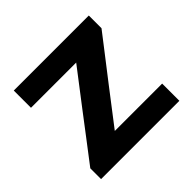

<svg xmlns="http://www.w3.org/2000/svg" viewBox="-130 -634 769 769"><g transform="rotate(-45 255.0 -249.0)"><path d="M34 0V-61Q72.5 -111.5 109.8 -160.2Q147 -209 180.5 -253L323.5 -439.5L339.5 -400.5H238.5Q214 -400.5 179.8 -400.5Q145.5 -400.5 108.2 -400.5Q71 -400.5 37.5 -400.5V-498H462.5V-426Q444.5 -402.5 421 -372.2Q397.5 -342 372.5 -309.5Q347.5 -277 324.5 -247.5L185.5 -66.5L173 -97.5H283.5Q308 -97.5 341.8 -97.5Q375.5 -97.5 411.2 -97.5Q447 -97.5 477.5 -97.5V0Z"/></g></svg>

Font: Commissioner Thin SemiBold
Style: Regular
Weight: 600
Version: Version 1.000